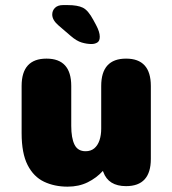

<svg xmlns="http://www.w3.org/2000/svg" viewBox="-20 -706 659 737"><path d="M158.5 -481Q253.5 -481 253.5 -376V-223Q253.5 -176 266 -150.8Q278.5 -125.5 308.5 -125.5Q328.5 -125.5 341.8 -136.5Q355 -147.5 361.8 -167.2Q368.5 -187 368.5 -212V-376Q368.5 -481 464 -481Q559 -481 559 -376V-96Q559 8.5 464 8.5Q396 8.5 376.5 -46L375 -50Q350.5 -23 316.5 -6.2Q282.5 10.5 239.5 10.5Q189 10.5 149 -8.5Q109 -27.5 86 -72.5Q63 -117.5 63 -195V-376Q63 -481 158.5 -481ZM331 -537Q313.5 -537 293.8 -542.8Q274 -548.5 251 -568.5L205 -608Q180.5 -629 180.5 -650Q180.5 -665.5 191.2 -676Q202 -686.5 222 -686.5H239.5Q277.5 -686.5 298 -676.5Q318.5 -666.5 338.5 -629L348.5 -610.5Q363 -583.5 363 -565Q363 -548.5 353.5 -542.8Q344 -537 331 -537Z"/></svg>

Font: Sono ExtraLight Monospace ExtraBold
Style: Regular
Weight: 800
Version: Version 2.112